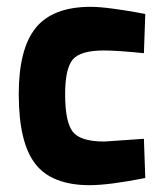

<svg xmlns="http://www.w3.org/2000/svg" viewBox="-20 -531 476 563"><path d="M246 -511Q272 -511 312 -505.5Q352 -500 379 -495L406 -490L402 -375Q323 -383 285 -383Q215 -383 193 -356Q171 -329 171 -255Q171 -173 193.5 -144.5Q216 -116 286 -116L402 -124L406 -9Q299 12 243 12Q132 12 83.5 -50.5Q35 -113 35 -255Q35 -388 85 -449.5Q135 -511 246 -511Z"/></svg>

Font: TypoPRO Titillium Text
Style: 999 wt
Weight: 900
Designer: Accademia di Belle Arti di Urbino and others
Foundry: Accademia di Belle Arti di Urbino and others.
Version: Version 25.000